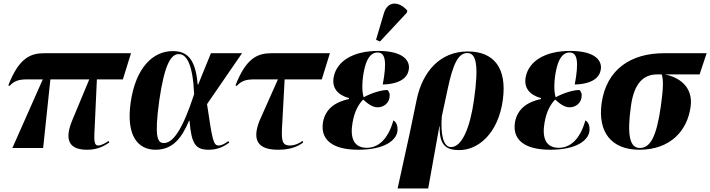

<svg xmlns="http://www.w3.org/2000/svg" viewBox="-20 -837 4017 1086"><path d="M50 0H224L265 -388H485L388 -155C342 -43 373 10 472 10C514 10 555 0 598 -31L594 -40C578 -27 550 -14 537 -14C508 -14 512 -47 517 -148L528 -388H675L721 -536H231C155 -536 88 -512 27 -354L34 -351C61 -380 86 -388 135 -388H222Z M860 10C955 10 1007 -53 1049 -154H1052C1063 -23 1085 10 1161 10C1213 10 1250 -10 1277 -31L1272 -39C1252 -24 1233 -14 1217 -14C1186 -14 1181 -46 1151 -248L1349 -536H1173L1101 -359H1098C1086 -510 1034 -548 957 -548C845 -548 747 -454 719 -257C692 -65 763 10 860 10ZM907 -28C871 -28 852 -59 881 -270C911 -475 947 -531 992 -531C1035 -531 1071 -474 1078 -304C1010 -95 956 -28 907 -28Z M1553 10C1605 10 1654 0 1695 -31L1691 -40C1675 -27 1647 -14 1620 -14C1570 -14 1571 -50 1577 -148L1590 -388H1800L1846 -536H1516C1440 -536 1373 -512 1312 -354L1319 -351C1346 -380 1371 -388 1420 -388H1552L1447 -152C1406 -46 1436 10 1553 10Z M2129 -602 2281 -765 2284 -777C2240 -828 2175 -836 2152 -764L2107 -612ZM2006 10C2160 10 2222 -46 2228 -95C2231 -120 2224 -146 2205 -156C2175 -49 2120 -1 2054 -1C1981 -1 1959 -58 1974 -143C1985 -209 2010 -249 2034 -274C2059 -251 2087 -230 2116 -230C2151 -230 2178 -254 2183 -284C2187 -306 2181 -320 2171 -328C2136 -328 2082 -311 2037 -287C2029 -313 2025 -358 2037 -427C2051 -505 2077 -540 2116 -540C2160 -540 2169 -488 2145 -359C2248 -362 2285 -401 2292 -442C2301 -491 2265 -549 2119 -549C1978 -549 1884 -492 1867 -399C1857 -339 1890 -300 1954 -282V-277C1877 -260 1821 -223 1807 -146C1791 -51 1855 10 2006 10Z M2229 229H2402L2465 -122H2467C2464 -12 2507 12 2578 12C2685 12 2798 -82 2824 -271C2849 -453 2773 -546 2626 -546C2469 -546 2370 -432 2337 -274L2298 -86ZM2531 -5C2488 -5 2471 -75 2479 -179L2511 -328C2542 -476 2572 -537 2623 -537C2674 -537 2689 -470 2661 -272C2639 -115 2593 -5 2531 -5Z M3092 10C3246 10 3308 -46 3314 -95C3317 -120 3310 -146 3291 -156C3261 -49 3206 -1 3140 -1C3067 -1 3045 -58 3060 -143C3071 -209 3096 -249 3120 -274C3145 -251 3173 -230 3202 -230C3237 -230 3264 -254 3269 -284C3273 -306 3267 -320 3257 -328C3222 -328 3168 -311 3123 -287C3115 -313 3111 -358 3123 -427C3137 -505 3163 -540 3202 -540C3246 -540 3255 -488 3231 -359C3334 -362 3371 -401 3378 -442C3387 -491 3351 -549 3205 -549C3064 -549 2970 -492 2953 -399C2943 -339 2976 -300 3040 -282V-277C2963 -260 2907 -223 2893 -146C2877 -51 2941 10 3092 10Z M3596 10C3774 10 3868 -100 3886 -232C3901 -335 3836 -396 3742 -416H3937L3977 -536H3735C3549 -536 3410 -445 3383 -254C3360 -89 3439 10 3596 10ZM3599 0C3543 0 3525 -70 3549 -239C3567 -369 3622 -416 3696 -416H3723C3733 -384 3732 -338 3718 -237C3693 -60 3657 0 3599 0Z"/></svg>

Font: Noto Serif Display SemiCondensed ExtraBold
Style: Italic
Weight: 800
Width: 4
Italic angle: -12°
Designer: Monotype Design Team
Foundry: Monotype Imaging Inc.
Version: Version 2.009